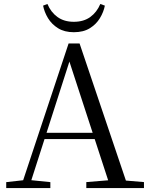

<svg xmlns="http://www.w3.org/2000/svg" viewBox="-20 -955 758 975"><path d="M198.8 -926.4 220.9 -934.8Q238.2 -893 271.8 -868.7Q305.4 -844.3 354.8 -844.3Q405 -844.3 438.5 -868.7Q471.9 -893 489.4 -934.8L512.5 -926.4Q506.1 -893.7 487.3 -862.7Q468.6 -831.8 436.1 -811.6Q403.7 -791.4 354.8 -791.4Q307.5 -791.4 275 -811.6Q242.5 -831.8 223.8 -862.7Q205.1 -893.7 198.8 -926.4ZM11.6 0V-30.1L110.1 -41.1H127.5L235.7 -30.1V0ZM84.4 0 328.3 -734.2H384.1L632.2 0H542.1L321.9 -674.6H342.1L338.3 -660.6L126.3 0ZM192.4 -248.8 195.9 -280.7H500.1L503.6 -248.8ZM418.3 0V-30.3L551.9 -41.3H580.7L711.1 -30.3V0Z"/></svg>

Font: Noto Serif TC
Style: Regular
Weight: 200
Designer: Ryoko NISHIZUKA 西塚涼子 (kana & ideographs); Frank Grießhammer (Latin, Greek & Cyrillic); Wenlong ZHANG 张文龙 (bopomofo); San
Foundry: Adobe
Version: Version 2.001;hotconv 1.1.0;makeotfexe 2.6.0